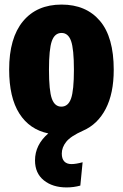

<svg xmlns="http://www.w3.org/2000/svg" viewBox="-20 -571 537 839"><path d="M343 0Q289 24 269.5 48.5Q250 73 250 100Q250 123 261 134.5Q272 146 292 146Q312 146 341 138L331 240Q302 248 271 248Q210 248 171.5 217Q133 186 133 130Q133 62 191 12Q109 -5 64.5 -75Q20 -145 20 -267Q20 -405 80.5 -478Q141 -551 249 -551Q356 -551 416.5 -480Q477 -409 477 -266Q477 -163 442 -95.5Q407 -28 343 0ZM194 -267Q194 -175 206.5 -140Q219 -105 248 -105Q278 -105 290.5 -140.5Q303 -176 303 -266Q303 -357 290.5 -392Q278 -427 249 -427Q219 -427 206.5 -391.5Q194 -356 194 -267Z"/></svg>

Font: Fira Sans Extra Condensed ExtraBold
Style: Regular
Weight: 800
Width: 1
Designer: Carrois Corporate & Edenspiekermann AG
Foundry: Carrois Corporate GbR & Edenspiekermann AG
Version: Version 4.203